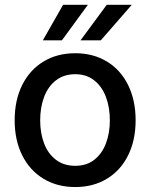

<svg xmlns="http://www.w3.org/2000/svg" viewBox="-20 -755 614 786"><path d="M40 -262.7Q40 -344.7 70.8 -406.7Q101.6 -468.8 157.7 -502.9Q213.9 -537.1 288.1 -537.1Q361.8 -537.1 418 -502.9Q474.1 -468.8 504.6 -406.5Q535.2 -344.2 535.2 -262.7Q535.2 -181.2 504.6 -119.4Q474.1 -57.6 418 -23.4Q361.8 10.7 288.1 10.7Q213.9 10.7 157.7 -23.4Q101.6 -57.6 70.8 -119.4Q40 -181.2 40 -262.7ZM429.7 -262.7Q429.7 -314.9 413.8 -357.7Q397.9 -400.4 366 -425.8Q334 -451.2 288.1 -451.2Q241.2 -451.2 208.7 -425.8Q176.3 -400.4 160.4 -357.7Q144.5 -314.9 144.5 -262.7Q144.5 -210.4 160.4 -168.2Q176.3 -126 208.7 -101.1Q241.2 -76.2 288.1 -76.2Q334.5 -76.2 366.2 -101.1Q397.9 -126 413.8 -168.2Q429.7 -210.4 429.7 -262.7ZM417 -735.4H519.5L392.6 -589.8H309.6ZM238.3 -735.4H339.8L233.4 -589.8H155.3Z"/></svg>

Font: Pretendard Std Medium
Style: Regular
Weight: 500
Designer: Base glyphs from Inter by Rasmus Andersson; Hangeul glyphs from Noto Sans CJK(Source Han Sans) by Jang Soo-young and Kan
Foundry: Kil Hyung-jin
Version: Version 1.309